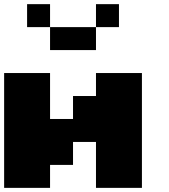

<svg xmlns="http://www.w3.org/2000/svg" viewBox="-20 -909 818 929"><path d="M555.6 -777.8H444.4V-888.9H555.6ZM222.2 -111.1V0H0V-555.6H222.2V-333.3H333.3V-444.4H444.4V-555.6H666.7V0H444.4V-222.2H333.3V-111.1ZM222.2 -777.8H111.1V-888.9H222.2ZM444.4 -666.7H222.2V-777.8H444.4Z"/></svg>

Font: Pixeloid Sans
Style: Bold
Weight: 700
Monospace: yes
Designer: GGBot
Version: 0.3